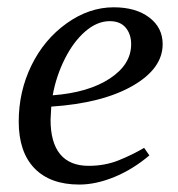

<svg xmlns="http://www.w3.org/2000/svg" viewBox="-20 -491 484 521"><path d="M421.4 -371.1Q421.4 -304.7 339.4 -257.8Q257.3 -210.9 119.1 -201.7L117.2 -166Q117.2 -104 143.3 -72.5Q169.4 -41 220.7 -41Q264.6 -41 301.8 -55.9Q338.9 -70.8 371.1 -89.8L385.3 -69.3Q340.3 -31.2 290.3 -10.7Q240.2 9.8 195.3 9.8Q116.2 9.8 73.5 -34.4Q30.8 -78.6 30.8 -161.1Q30.8 -242.7 65.2 -313.2Q99.6 -383.8 160.6 -427.5Q221.7 -471.2 288.6 -471.2Q348.6 -471.2 385 -443.6Q421.4 -416 421.4 -371.1ZM123 -232.4Q219.7 -239.7 277.8 -277.8Q335.9 -315.9 335.9 -371.1Q335.9 -398.4 321 -416Q306.2 -433.6 277.8 -433.6Q243.7 -433.6 211.4 -405.8Q179.2 -377.9 155.8 -331.1Q132.3 -284.2 123 -232.4Z"/></svg>

Font: Tinos
Style: Italic
Weight: 400
Italic angle: -16.333°
Designer: Steve Matteson
Foundry: Monotype Imaging Inc.
Version: Version 1.32